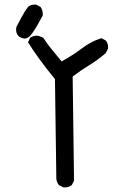

<svg xmlns="http://www.w3.org/2000/svg" viewBox="-20 -809 540 835"><path d="M262 6H256L236 -4Q227 -16 225 -31L219 -465Q146 -554 102 -625L111 -645Q125 -654 142 -654Q147 -654 168 -645Q186 -617 206.5 -592.5Q227 -568 248 -542Q296 -568 336 -598.5Q376 -629 421 -643L440 -633Q450 -621 450 -604V-598L440 -578Q405 -548 368 -525.5Q331 -503 296 -476L302 -23L292 -4Q280 6 262 6ZM88 -641Q50 -646 50 -681L51 -691Q63 -713 74.5 -735.5Q86 -758 102 -779Q113 -789 131 -789H137L156 -779Q166 -766 166 -748V-742Q154 -719 141.5 -697.5Q129 -676 116.5 -659.5Q104 -643 88 -641Z"/></svg>

Font: Xiaolai SC
Style: Regular
Weight: 400
Designer: Nozomi Seto 瀬戸のぞみ
Version: Version 3.11;December 4, 2020;FontCreator 13.0.0.2613 64-bit